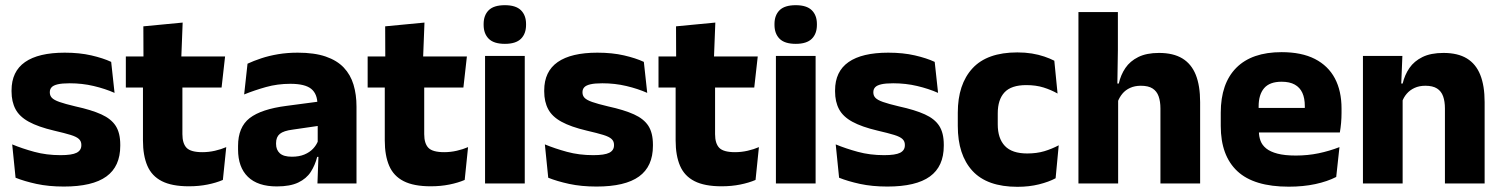

<svg xmlns="http://www.w3.org/2000/svg" viewBox="-20 -707 5788 740"><path d="M226 12Q167.5 12 120.5 1.8Q73.5 -8.5 40 -22L27 -150.5Q65.5 -134.5 112.2 -121.8Q159 -109 213.5 -109Q257 -109 275.2 -118.2Q293.5 -127.5 293.5 -147V-149Q293.5 -162.5 284.2 -171.2Q275 -180 252.2 -187Q229.5 -194 188.5 -203.5Q127 -218 91 -237.8Q55 -257.5 39.8 -286.2Q24.5 -315 24.5 -354.5V-358.5Q24.5 -431.5 76.5 -467.8Q128.5 -504 229.5 -504Q286.5 -504 332 -493.5Q377.5 -483 408.5 -468.5L421.5 -349Q385.5 -365 341.2 -375.5Q297 -386 248.5 -386Q219 -386 202.2 -382Q185.5 -378 178.8 -370.5Q172 -363 172 -352V-350.5Q172 -338.5 180 -330Q188 -321.5 209.2 -314Q230.5 -306.5 270.5 -297Q332.5 -283.5 370.5 -266.2Q408.5 -249 426 -221.8Q443.5 -194.5 443.5 -149.5V-145Q443.5 -65.5 390 -26.8Q336.5 12 226 12Z M708 11Q642.5 11 603.8 -8.8Q565 -28.5 548 -68Q531 -107.5 531 -165.5V-440H683V-190Q683 -154 699.2 -137.2Q715.5 -120.5 760 -120.5Q784.5 -120.5 808.5 -126Q832.5 -131.5 852 -140L839 -13.5Q813.5 -2.5 780.2 4.2Q747 11 708 11ZM834 -369.5H465V-489.5H847.5ZM678.5 -478.5H533L532.5 -605.5L684 -620Z M1354 0H1203.5L1208 -123L1204.5 -130.5V-284L1203.5 -304Q1203.5 -345 1179.5 -364.5Q1155.5 -384 1099 -384Q1049.5 -384 1005 -371.5Q960.5 -359 921 -343L934 -461.5Q957.5 -472.5 986.8 -482.2Q1016 -492 1051.5 -498Q1087 -504 1127.5 -504Q1192 -504 1235.5 -489Q1279 -474 1305 -446.5Q1331 -419 1342.5 -380.8Q1354 -342.5 1354 -296.5ZM1047 11.5Q973.5 11.5 935.5 -25.5Q897.5 -62.5 897.5 -131V-144.5Q897.5 -217 942.2 -251.8Q987 -286.5 1084.5 -299L1216.5 -316.5L1225.5 -224.5L1108.5 -207.5Q1073 -203 1058.5 -191Q1044 -179 1044 -155.5V-152Q1044 -129.5 1058.5 -116.2Q1073 -103 1105 -103Q1133 -103 1153.2 -111.5Q1173.5 -120 1186.5 -133.8Q1199.5 -147.5 1206 -164.5L1227.5 -102.5H1202.5Q1194.5 -70.5 1177.8 -44.5Q1161 -18.5 1129.5 -3.5Q1098 11.5 1047 11.5Z M1640 11Q1574.5 11 1535.8 -8.8Q1497 -28.5 1480 -68Q1463 -107.5 1463 -165.5V-440H1615V-190Q1615 -154 1631.2 -137.2Q1647.5 -120.5 1692 -120.5Q1716.5 -120.5 1740.5 -126Q1764.5 -131.5 1784 -140L1771 -13.5Q1745.5 -2.5 1712.2 4.2Q1679 11 1640 11ZM1766 -369.5H1397V-489.5H1779.5ZM1610.5 -478.5H1465L1464.5 -605.5L1616 -620Z M2002.5 0H1849.5V-491.5H2002.5ZM1926 -538Q1883 -538 1863.5 -557.8Q1844 -577.5 1844 -611V-614.5Q1844 -648 1863.5 -667.5Q1883 -687 1926 -687Q1968 -687 1987.8 -667.5Q2007.5 -648 2007.5 -614.5V-611Q2007.5 -577 1987.8 -557.5Q1968 -538 1926 -538Z M2279 12Q2220.5 12 2173.5 1.8Q2126.5 -8.5 2093 -22L2080 -150.5Q2118.5 -134.5 2165.2 -121.8Q2212 -109 2266.5 -109Q2310 -109 2328.2 -118.2Q2346.5 -127.5 2346.5 -147V-149Q2346.5 -162.5 2337.2 -171.2Q2328 -180 2305.2 -187Q2282.5 -194 2241.5 -203.5Q2180 -218 2144 -237.8Q2108 -257.5 2092.8 -286.2Q2077.5 -315 2077.5 -354.5V-358.5Q2077.5 -431.5 2129.5 -467.8Q2181.5 -504 2282.5 -504Q2339.5 -504 2385 -493.5Q2430.5 -483 2461.5 -468.5L2474.5 -349Q2438.5 -365 2394.2 -375.5Q2350 -386 2301.5 -386Q2272 -386 2255.2 -382Q2238.5 -378 2231.8 -370.5Q2225 -363 2225 -352V-350.5Q2225 -338.5 2233 -330Q2241 -321.5 2262.2 -314Q2283.5 -306.5 2323.5 -297Q2385.5 -283.5 2423.5 -266.2Q2461.5 -249 2479 -221.8Q2496.5 -194.5 2496.5 -149.5V-145Q2496.5 -65.5 2443 -26.8Q2389.5 12 2279 12Z M2761 11Q2695.5 11 2656.8 -8.8Q2618 -28.5 2601 -68Q2584 -107.5 2584 -165.5V-440H2736V-190Q2736 -154 2752.2 -137.2Q2768.5 -120.5 2813 -120.5Q2837.5 -120.5 2861.5 -126Q2885.5 -131.5 2905 -140L2892 -13.5Q2866.5 -2.5 2833.2 4.2Q2800 11 2761 11ZM2887 -369.5H2518V-489.5H2900.5ZM2731.5 -478.5H2586L2585.5 -605.5L2737 -620Z M3123.5 0H2970.5V-491.5H3123.5ZM3047 -538Q3004 -538 2984.5 -557.8Q2965 -577.5 2965 -611V-614.5Q2965 -648 2984.5 -667.5Q3004 -687 3047 -687Q3089 -687 3108.8 -667.5Q3128.5 -648 3128.5 -614.5V-611Q3128.5 -577 3108.8 -557.5Q3089 -538 3047 -538Z M3400 12Q3341.5 12 3294.5 1.8Q3247.5 -8.5 3214 -22L3201 -150.5Q3239.5 -134.5 3286.2 -121.8Q3333 -109 3387.5 -109Q3431 -109 3449.2 -118.2Q3467.5 -127.5 3467.5 -147V-149Q3467.5 -162.5 3458.2 -171.2Q3449 -180 3426.2 -187Q3403.5 -194 3362.5 -203.5Q3301 -218 3265 -237.8Q3229 -257.5 3213.8 -286.2Q3198.5 -315 3198.5 -354.5V-358.5Q3198.5 -431.5 3250.5 -467.8Q3302.5 -504 3403.5 -504Q3460.5 -504 3506 -493.5Q3551.5 -483 3582.5 -468.5L3595.5 -349Q3559.5 -365 3515.2 -375.5Q3471 -386 3422.5 -386Q3393 -386 3376.2 -382Q3359.5 -378 3352.8 -370.5Q3346 -363 3346 -352V-350.5Q3346 -338.5 3354 -330Q3362 -321.5 3383.2 -314Q3404.5 -306.5 3444.5 -297Q3506.5 -283.5 3544.5 -266.2Q3582.5 -249 3600 -221.8Q3617.5 -194.5 3617.5 -149.5V-145Q3617.5 -65.5 3564 -26.8Q3510.5 12 3400 12Z M3901.5 13Q3784.5 13 3728 -48.5Q3671.5 -110 3671.5 -221.5V-272.5Q3671.5 -382 3728 -443.5Q3784.5 -505 3901 -505Q3931 -505 3957 -500.8Q3983 -496.5 4005 -489Q4027 -481.5 4043.5 -473L4056 -346.5Q4031.5 -360.5 4002 -369.8Q3972.5 -379 3935.5 -379Q3877.5 -379 3851.5 -351Q3825.5 -323 3825.5 -270V-227.5Q3825.5 -173.5 3853 -144.5Q3880.5 -115.5 3939 -115.5Q3975.5 -115.5 4004.8 -124.2Q4034 -133 4060.5 -147L4048.5 -20Q4022.5 -6 3984.5 3.5Q3946.5 13 3901.5 13Z M4605.5 0H4452.5V-289Q4452.5 -316 4445.5 -335.8Q4438.5 -355.5 4422.2 -366Q4406 -376.5 4377 -376.5Q4353.5 -376.5 4335.5 -368.2Q4317.5 -360 4305.8 -345.8Q4294 -331.5 4287.5 -313.5L4256.5 -385H4292Q4299.5 -418.5 4317.5 -445Q4335.5 -471.5 4367.2 -487.2Q4399 -503 4447 -503Q4502 -503 4537 -481.8Q4572 -460.5 4588.8 -418.5Q4605.5 -376.5 4605.5 -313.5ZM4289.5 0H4136.5V-660.5H4288.5V-513.5L4286 -351.5L4289.5 -339.5Z M4947 12.5Q4813 12.5 4749 -47.2Q4685 -107 4685 -221.5V-272.5Q4685 -385.5 4745 -445.8Q4805 -506 4919.5 -506Q4996.5 -506 5047.8 -479.8Q5099 -453.5 5124.8 -405Q5150.5 -356.5 5150.5 -288.5V-272Q5150.5 -253 5148.8 -233.2Q5147 -213.5 5144 -196.5H5006Q5008 -225.5 5008.5 -251.2Q5009 -277 5009 -298Q5009 -328.5 4999.5 -349.2Q4990 -370 4970.2 -381Q4950.5 -392 4919.5 -392Q4873.5 -392 4852.2 -367.2Q4831 -342.5 4831 -297V-252L4832 -235.5V-200.5Q4832 -181.5 4838.2 -164.5Q4844.5 -147.5 4860.2 -134.8Q4876 -122 4903.8 -114.8Q4931.5 -107.5 4974.5 -107.5Q5020 -107.5 5062 -116.2Q5104 -125 5142.5 -140L5130 -25Q5096 -7.5 5049.5 2.5Q5003 12.5 4947 12.5ZM5113 -196.5H4766V-291H5113Z M5702 0H5549V-289Q5549 -316 5542 -335.8Q5535 -355.5 5518.5 -366Q5502 -376.5 5473.5 -376.5Q5450 -376.5 5432 -368.2Q5414 -360 5401.8 -345.8Q5389.5 -331.5 5383.5 -313.5L5360 -385H5386Q5394 -418.5 5412.2 -445Q5430.5 -471.5 5462.5 -487.2Q5494.5 -503 5543.5 -503Q5598.5 -503 5633.5 -481.8Q5668.5 -460.5 5685.2 -418.5Q5702 -376.5 5702 -313.5ZM5386 0H5233V-491.5H5385L5380 -368.5L5386 -354Z"/></svg>

Font: Anek Devanagari
Style: Bold
Weight: 700
Designer: Kailash Malviya (Devanagari) & Yesha Goshar (Latin)
Foundry: Ek Type
Version: Version 1.003